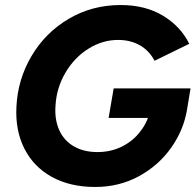

<svg xmlns="http://www.w3.org/2000/svg" viewBox="-20 -732 778 764"><path d="M45.3 -306.1Q50.3 -415.8 105.4 -509Q160.4 -602.2 253.5 -657.1Q346.6 -712 460 -712Q558.3 -712 628.6 -669.5Q698.9 -626.9 733.1 -557.7L594.8 -490.1Q575.2 -529.1 537.7 -551.1Q500.2 -573.1 449.6 -573.1Q387.9 -573.1 332.1 -538.3Q276.3 -503.5 240.6 -443.1Q204.9 -382.7 200.8 -311.1Q196.9 -256.1 215.7 -214.3Q234.4 -172.6 273.8 -149.7Q313.1 -126.9 367.8 -126.9Q418.4 -126.9 460.9 -146.8Q503.5 -166.8 533 -202.1Q562.5 -237.3 575.2 -281.6L723.9 -293.9Q710.3 -213.8 660.8 -143.8Q611.2 -73.7 532.8 -30.8Q454.3 12 358.6 12Q259.1 12 186.4 -28Q113.8 -68 77.2 -140.3Q40.6 -212.6 45.3 -306.1ZM432.3 -380.3H738.2L723.9 -293.9L635.2 -262.8H412.2Z"/></svg>

Font: Oak Sans Light Italic
Style: Regular
Weight: 400
Italic angle: -9.5°
Foundry: Erik Kennedy, Walven
Version: Version 1.000;Glyphs 3.1.2 (3151)